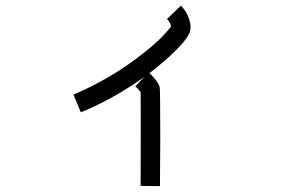

<svg xmlns="http://www.w3.org/2000/svg" viewBox="-20 -589 1040 678"><path d="M489.3 -317.4Q383.8 -241.2 265.6 -192.4L239.3 -254.9Q373 -311.5 485.4 -400.4Q526.4 -432.6 551.8 -458.5Q577.1 -484.4 584 -496.1Q583 -506.8 569.3 -522.5V-521.5L619.1 -569.3Q626 -561.5 633.8 -550.8Q641.6 -540 648.9 -518.1Q656.2 -496.1 650.4 -476.6Q644.5 -457 612.8 -423.3Q581.1 -389.6 535.2 -352.5Q522.5 -341.8 507.8 -331.1Q540 -299.8 543.9 -280.3Q545.9 -270.5 545.9 -99.6Q544.9 -18.6 544.9 68.4L476.6 67.4Q477.5 -212.9 476.6 -263.7Q469.7 -273.4 458 -284.2Z"/></svg>

Font: irohakakuC Regular
Style: Regular
Weight: 400
Designer: [Source Han Sans]
Ryoko NISHIZUKA Ë•øÂ°öÊ∂ºÂ≠ê (kana & ideographs); Paul D. Hunt (Latin, Greek & Cyrillic); Wenlong ZHAN
Version: Version 1.001.20160904